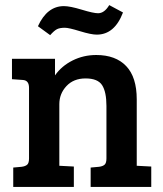

<svg xmlns="http://www.w3.org/2000/svg" viewBox="-20 -734 640 754"><path d="M27 -423V-503H196V-438Q222 -475 265 -496.5Q308 -518 358 -518Q434 -518 475.5 -474.5Q517 -431 517 -344V-83L574 -80V0H336V-76L369 -79Q384 -81 391 -87.5Q398 -94 398 -112V-318Q398 -373 381 -399.5Q364 -426 316 -426Q269 -426 241 -396Q213 -366 213 -325V-83L270 -80V0H32V-76L65 -79Q80 -81 87 -87.5Q94 -94 94 -112V-389Q94 -419 69 -420ZM177 -596 129 -631Q165 -710 231 -710Q255 -710 301 -696Q347 -682 365 -682Q390 -682 409 -714L463 -685Q430 -598 360 -598Q338 -598 294 -611.5Q250 -625 235 -625Q215 -625 204 -619.5Q193 -614 177 -596Z"/></svg>

Font: Bree Serif
Style: Regular
Weight: 400
Designer: Veronika Burian, Jos Scaglione
Foundry: TypeTogether
Version: Version 1.001